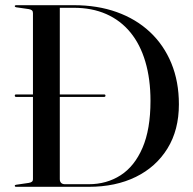

<svg xmlns="http://www.w3.org/2000/svg" viewBox="-20 -720 742 740"><path d="M37 -351.5Q37 -353.5 38.2 -354.8Q39.5 -356 42 -356H381.5Q384 -356 385.2 -354.8Q386.5 -353.5 386.5 -351.5Q386.5 -349 385.2 -347.8Q384 -346.5 381.5 -346.5H42Q39.5 -346.5 38.2 -347.8Q37 -349 37 -351.5ZM37 -4Q37 -7.5 42.5 -8L90.5 -15Q99.5 -16.5 103.2 -19.8Q107 -23 107 -29V-669.5Q107 -676.5 103.2 -680Q99.5 -683.5 90.5 -685L42 -692Q37 -693 37 -696.5Q37 -698.5 38.5 -699.2Q40 -700 42.5 -700H264.5Q355.5 -700 429.8 -673.5Q504 -647 557.8 -596.8Q611.5 -546.5 640.5 -476Q669.5 -405.5 669.5 -318Q669.5 -219 625.5 -147.8Q581.5 -76.5 503.5 -38.2Q425.5 0 322.5 0H42.5Q39.5 0 38.2 -1Q37 -2 37 -4ZM322 -10Q391 -10 444.8 -44.5Q498.5 -79 529.2 -150.2Q560 -221.5 560 -331Q560 -415.5 540.2 -482.2Q520.5 -549 482.5 -595.2Q444.5 -641.5 389.5 -665.8Q334.5 -690 264 -690H210.5V-29.5Q210.5 -20 215.8 -15Q221 -10 230.5 -10Z"/></svg>

Font: Fraunces 96pt
Style: Regular
Weight: 400
Version: Version 1.000;[b76b70a41]